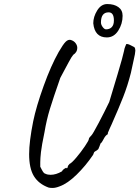

<svg xmlns="http://www.w3.org/2000/svg" viewBox="-20 -875 689 949"><path d="M124 -113Q124 -175 144 -275Q159 -348 195.5 -449.5Q232 -551 270 -618Q292 -656 304 -668Q316 -680 328 -678Q344 -674 353 -662.5Q362 -651 362 -638Q362 -617 342 -604Q334 -595 320 -568.5Q306 -542 302 -535L278 -490Q243 -390 226.5 -336Q210 -282 200 -222Q186 -155 182.5 -123.5Q179 -92 179 -74Q179 -56 179 -51Q182 -45 187 -35.5Q192 -26 196 -21.5Q200 -17 205 -16Q215 -11 230 -11Q257 -11 286 -28Q290 -36 297.5 -40.5Q305 -45 307 -46Q309 -43 310 -43Q313 -43 315 -50V-51Q315 -56 324 -65Q334 -69 357 -96Q380 -123 399.5 -152Q419 -181 419 -187Q419 -192 424.5 -198Q430 -204 432 -206Q439 -213 467.5 -267Q496 -321 520 -371Q535 -420 561.5 -509Q588 -598 593 -623Q595 -636 599 -645Q603 -654 604 -657Q611 -659 625.5 -651.5Q640 -644 644 -642Q649 -636 649 -625Q649 -613 640 -575Q635 -555 627 -515Q611 -452 589 -396Q567 -340 532 -261Q528 -252 523 -241.5Q518 -231 513 -218V-212Q501 -205 494 -191Q491 -186 486.5 -177.5Q482 -169 477 -166Q474 -157 471.5 -151Q469 -145 468 -143Q467 -137 459 -132Q451 -127 449 -126Q445 -124 443 -117Q441 -110 439 -108Q403 -55 358.5 -11.5Q314 32 275 46Q255 54 240 54Q227 54 220 52Q171 34 147.5 -4.5Q124 -43 124 -113ZM441 -760Q441 -792 460.5 -823.5Q480 -855 510 -855Q544 -855 565 -840Q586 -825 586 -797Q586 -757 564.5 -723.5Q543 -690 508 -690Q448 -690 441 -760ZM543 -774Q543 -814 517 -814Q479 -814 479 -764Q479 -753 487.5 -741.5Q496 -730 504 -730Q522 -730 532.5 -741Q543 -752 543 -774Z"/></svg>

Font: Caveat
Style: Regular
Weight: 400
Designer: Pablo Impallari
Foundry: Pablo Impallari
Version: Version 1.500; ttfautohint (v1.6)